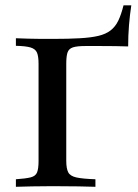

<svg xmlns="http://www.w3.org/2000/svg" viewBox="-20 -718 530 738"><path d="M41.1 0V-29Q79 -31.5 98 -36.3Q116.9 -41.1 122.6 -55.6Q128.2 -70.2 128.2 -98.4V-472.6Q128.2 -501.6 122.2 -515.7Q116.1 -529.8 97.6 -535.5Q79 -541.1 41.1 -541.9V-571Q63.7 -570.2 88.7 -569.4Q113.7 -568.5 138.7 -568.5Q163.7 -568.5 183.9 -568.5Q244.4 -568.5 287.1 -571Q329.8 -573.4 358.5 -580.2Q387.1 -587.1 405.2 -601.2Q423.4 -615.3 434.7 -638.7Q446 -662.1 454.8 -697.6H484.7Q479 -660.5 475.8 -620.6Q472.6 -580.6 472.6 -539.5Q451.6 -540.3 423.8 -540.7Q396 -541.1 366.1 -541.1Q336.3 -541.1 308.1 -541.1Q275.8 -541.1 260.1 -535.9Q244.4 -530.6 239.5 -516.1Q234.7 -501.6 234.7 -472.6V-100Q234.7 -70.2 242.3 -55.6Q250 -41.1 273.8 -35.9Q297.6 -30.6 346.8 -29V0Q322.6 -0.8 281 -1.6Q239.5 -2.4 183.1 -2.4Q140.3 -2.4 104 -1.6Q67.7 -0.8 41.1 0Z"/></svg>

Font: Playfair SemiBold
Style: Regular
Weight: 600
Designer: Claus Eggers Sørensen
Foundry: Claus Eggers Sørensen
Version: Version 2.001;gftools[0.9.30]